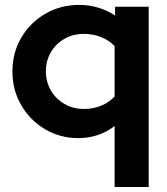

<svg xmlns="http://www.w3.org/2000/svg" viewBox="-20 -548 671 772"><path d="M440.8 204V-41.3Q377.7 7.3 294.9 7.3Q221.3 7.3 160.9 -28.6Q100.5 -64.5 65.3 -125.2Q30 -185.9 30 -261Q30 -336 65.6 -396.7Q101.2 -457.3 162.3 -492.8Q223.4 -528.3 298.7 -528.3Q338.6 -528.3 375.1 -517.2Q411.7 -506.2 442.6 -485.6V-521H577.8V204ZM316.9 -109.9Q354.6 -109.9 386.1 -122.7Q417.7 -135.5 440.8 -159.9V-362.8Q418.4 -386.3 386.2 -399Q354 -411.8 316.9 -411.8Q274.1 -411.8 239.5 -392.2Q204.9 -372.5 184.7 -338.3Q164.5 -304.1 164.5 -261.3Q164.5 -218.5 184.8 -184.1Q205 -149.7 239.6 -129.8Q274.2 -109.9 316.9 -109.9Z"/></svg>

Font: Red Hat Display
Style: Regular
Weight: 300
Designer: Pentagram, MCKL
Foundry: Pentagram, MCKL
Version: Version 1.023